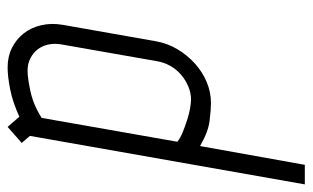

<svg xmlns="http://www.w3.org/2000/svg" viewBox="-204 -376 800 491"><g transform="rotate(-90 195.5 -130.0)"><path d="M79 -76Q89 -68 104 -62Q119 -56 134.5 -51Q150 -46 164 -43.5Q178 -41 187 -41Q204 -41 220.5 -48Q237 -55 250.5 -66.5Q264 -78 273 -94Q282 -110 285 -128L328 -373Q331 -391 327.5 -406.5Q324 -422 315 -433.5Q306 -445 292 -452Q278 -459 261 -459Q242 -459 207.5 -451.5Q173 -444 140 -423ZM68 -18 20 250H-30L94 -453L76 -474L117 -510L143 -480Q180 -497 213 -503.5Q246 -510 269 -510Q297 -510 319 -499Q341 -488 356 -469Q371 -450 377 -424Q383 -398 378 -369L336 -131Q331 -102 316 -76.5Q301 -51 279.5 -31.5Q258 -12 232 -1Q206 10 178 10Q161 10 132.5 6.5Q104 3 68 -18Z"/></g></svg>

Font: Marvel
Style: Italic
Weight: 400
Italic angle: -12°
Designer: Carolina Trebol
Foundry: Carolina Trebol
Version: Version 1.001